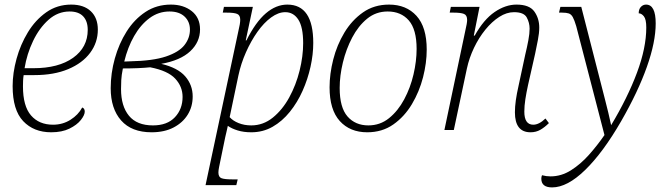

<svg xmlns="http://www.w3.org/2000/svg" viewBox="-20 -566 2923 836"><path d="M203 10Q127 10 81 -38.5Q35 -87 35 -191Q35 -248 52 -310Q69 -372 101.5 -425.5Q134 -479 181.5 -512.5Q229 -546 290 -546Q345 -546 375.5 -517Q406 -488 406 -437Q406 -381 372.5 -336Q339 -291 277 -265Q215 -239 130 -239H83Q81 -227 80.5 -214Q80 -201 80 -190Q80 -104 115 -63.5Q150 -23 211 -23Q253 -23 287 -44.5Q321 -66 338 -98Q349 -94 349 -80Q349 -65 332 -43.5Q315 -22 282.5 -6Q250 10 203 10ZM87 -269H125Q235 -269 298.5 -314.5Q362 -360 362 -436Q362 -474 342 -495Q322 -516 283 -516Q232 -516 191.5 -480Q151 -444 124 -387.5Q97 -331 87 -269Z M640 10Q553 10 507.5 -41.5Q462 -93 462 -182Q462 -247 480 -311.5Q498 -376 531.5 -429Q565 -482 613.5 -514Q662 -546 724 -546Q779 -546 815 -517.5Q851 -489 851 -438Q851 -383 808.5 -343Q766 -303 682 -288Q754 -271 786.5 -233.5Q819 -196 819 -146Q819 -102 797.5 -67Q776 -32 736 -11Q696 10 640 10ZM718 -516Q670 -516 631 -487Q592 -458 564 -409Q536 -360 521 -298L546 -299Q646 -301 702.5 -320Q759 -339 783 -369.5Q807 -400 807 -437Q807 -472 783.5 -494Q760 -516 718 -516ZM646 -20Q708 -20 741.5 -55.5Q775 -91 775 -144Q775 -189 743 -223.5Q711 -258 634 -273Q586 -268 515 -268Q509 -238 508 -217Q507 -196 507 -178Q507 -104 541.5 -62Q576 -20 646 -20Z M875 240 1018 -431Q1022 -447 1024 -459.5Q1026 -472 1026 -480Q1026 -500 1012.5 -505.5Q999 -511 968 -511H950L955 -536H1081L1050 -390H1053Q1093 -470 1137.5 -508Q1182 -546 1231 -546Q1344 -546 1344 -379Q1344 -329 1332 -275Q1320 -221 1297.5 -170.5Q1275 -120 1242 -79Q1209 -38 1167 -14Q1125 10 1074 10Q1041 10 1015 2Q989 -6 972 -18Q969 -5 966.5 6.5Q964 18 961 30L940 132Q937 146 934 161Q931 176 931 185Q931 205 944.5 210Q958 215 990 215H1015L1009 240ZM1074 -20Q1126 -20 1168 -54Q1210 -88 1239.5 -142Q1269 -196 1284.5 -258.5Q1300 -321 1300 -378Q1300 -448 1279 -480.5Q1258 -513 1222 -513Q1192 -513 1160.5 -490Q1129 -467 1101 -427.5Q1073 -388 1051 -338.5Q1029 -289 1018 -237L980 -56Q994 -40 1019 -30Q1044 -20 1074 -20Z M1579 10Q1504 10 1459.5 -39Q1415 -88 1415 -186Q1415 -244 1431 -307Q1447 -370 1479.5 -424Q1512 -478 1560.5 -512Q1609 -546 1674 -546Q1749 -546 1793.5 -497Q1838 -448 1838 -350Q1838 -292 1822 -229.5Q1806 -167 1773.5 -112.5Q1741 -58 1692.5 -24Q1644 10 1579 10ZM1584 -20Q1635 -20 1674 -51.5Q1713 -83 1740 -133.5Q1767 -184 1780.5 -242Q1794 -300 1794 -353Q1794 -438 1760 -477Q1726 -516 1668 -516Q1617 -516 1578.5 -484.5Q1540 -453 1513.5 -402.5Q1487 -352 1473 -294Q1459 -236 1459 -183Q1459 -98 1493 -59Q1527 -20 1584 -20Z M2290 10Q2222 10 2222 -77Q2222 -101 2226 -129.5Q2230 -158 2238 -193L2267 -328Q2275 -361 2280.5 -390.5Q2286 -420 2286 -441Q2286 -467 2273.5 -490Q2261 -513 2218 -513Q2186 -513 2154 -492.5Q2122 -472 2093.5 -437Q2065 -402 2044 -358Q2023 -314 2013 -268L1956 0H1915L2006 -432Q2014 -466 2014 -479Q2014 -500 2000 -505.5Q1986 -511 1956 -511H1938L1943 -536H2068L2043 -411H2047Q2086 -481 2133.5 -513.5Q2181 -546 2229 -546Q2285 -546 2306.5 -516Q2328 -486 2328 -446Q2328 -422 2322 -391.5Q2316 -361 2310 -332L2279 -195Q2272 -163 2267.5 -134Q2263 -105 2263 -80Q2263 -23 2302 -23Q2327 -23 2355 -50L2370 -30Q2352 -12 2333 -1Q2314 10 2290 10Z M2384 250Q2337 250 2337 212Q2337 204 2340 197Q2359 202 2377 202Q2424 202 2466 175.5Q2508 149 2544.5 108Q2581 67 2612 22L2489 -452Q2481 -479 2474 -491.5Q2467 -504 2456.5 -507.5Q2446 -511 2428 -511H2414L2420 -536H2511L2614 -134Q2622 -104 2628.5 -76Q2635 -48 2641 -21Q2713 -141 2753.5 -249.5Q2794 -358 2794 -446Q2794 -482 2783.5 -495Q2773 -508 2761 -508Q2761 -526 2770.5 -536Q2780 -546 2793 -546Q2835 -546 2835 -464Q2835 -383 2796.5 -274.5Q2758 -166 2685 -39Q2606 98 2528 174Q2450 250 2384 250Z"/></svg>

Font: Noto Serif SemiCondensed ExtraLight
Style: Italic
Weight: 200
Width: 4
Italic angle: -12°
Designer: Monotype Design Team
Foundry: Monotype Imaging Inc.
Version: Version 2.013